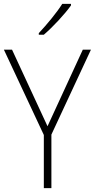

<svg xmlns="http://www.w3.org/2000/svg" viewBox="-20 -970 489 990"><path d="M346 -942V-950H301C272 -904 222 -844 180 -799V-791H206C253 -831 314 -897 346 -942ZM225 -319 42 -714H0L206 -274V0H245V-276L449 -714H407Z"/></svg>

Font: Noto Sans Devanagari UI SemiCondensed ExtraLight
Style: Regular
Weight: 200
Width: 4
Designer: Jelle Bosma - Monotype Design Team
Foundry: Monotype Imaging Inc.
Version: Version 2.004